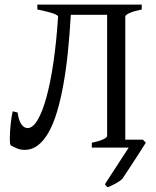

<svg xmlns="http://www.w3.org/2000/svg" viewBox="-20 -635 671 826"><path d="M284.7 -571.3Q279.8 -486.3 272 -410.4Q264.2 -334.5 252.4 -269.8Q240.7 -205.1 225.1 -153.3Q209.5 -101.6 189 -65.4Q168.5 -29.3 143.1 -9.8Q117.7 9.8 86.9 9.8Q67.4 9.8 51.8 2.9Q36.1 -3.9 26.4 -9.8Q23.9 -11.2 22.9 -20Q22 -28.8 22.2 -42Q22.5 -55.2 23.4 -71Q24.4 -86.9 26.1 -102.8Q27.8 -118.7 30 -132.8Q32.2 -147 34.7 -156.2L55.7 -150.9Q60.5 -115.7 72.3 -99.9Q84 -84 98.6 -84Q121.1 -84 141.8 -118.9Q162.6 -153.8 179.9 -217Q197.3 -280.3 210.2 -368.9Q223.1 -457.5 230 -565.4Q223.6 -573.2 199 -580.3Q174.3 -587.4 140.6 -594.2V-615.2H589.8V-594.2Q556.2 -587.4 537.6 -579.1Q519 -570.8 519 -564V-34.2H594.7L607.4 -21Q605 -17.6 598.1 -6.6Q591.3 4.4 581.5 19.5Q571.8 34.7 560.5 52Q549.3 69.3 538.8 85.2Q528.3 101.1 519.5 114.3Q510.7 127.4 506.3 134.3Q500.5 140.1 492.2 145.5Q483.9 150.9 475.1 155.8Q466.3 160.6 457.8 164.3Q449.2 168 442.9 170.9Q439.5 167.5 437.3 164.8Q435.1 162.1 431.2 157.7L533.7 0H375V-21Q408.2 -27.8 424.6 -35.9Q440.9 -43.9 440.9 -50.8V-571.3Z"/></svg>

Font: Gentium Unicode
Style: Regular
Weight: 400
Version: Version 1.009